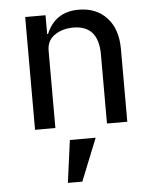

<svg xmlns="http://www.w3.org/2000/svg" viewBox="-55 -574 709 875"><g transform="rotate(-5 300.0 -137.0)"><path d="M220 254 246 60H364L286 254ZM185 0H92V-516H185V-430H189Q230 -528 337 -528Q418 -528 466 -476Q514 -424 514 -332V0H421V-316Q421 -449 306 -449Q256 -449 220.5 -424.5Q185 -400 185 -354Z"/></g></svg>

Font: IBM Plex Mono Text
Style: Regular
Weight: 450
Designer: Mike Abbink, Paul van der Laan, Pieter van Rosmalen
Foundry: Bold Monday
Version: Version 2.000